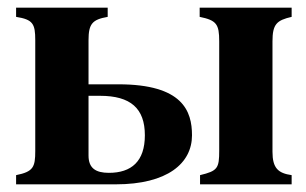

<svg xmlns="http://www.w3.org/2000/svg" viewBox="-20 -481 799 501"><path d="M211 -376C211 -419 221 -430 261 -437V-461H22V-437C66 -430 72 -419 72 -376V-87C72 -45 67 -33 22 -24V0H282C417 0 481 -55 481 -128C481 -191 457 -261 289 -261H211ZM211 -231H241C321 -231 358 -198 358 -128C358 -60 323 -30 264 -30C230 -30 211 -42 211 -75ZM691 -373C691 -418 702 -428 741 -437V-461H501V-437C545 -428 552 -418 552 -373V-88C552 -42 548 -35 502 -24V0H741V-24C706 -29 691 -42 691 -85Z"/></svg>

Font: XITS Math
Style: Bold
Weight: 700
Designer: MicroPress Inc., with final additions and corrections provided by Coen Hoffman, Elsevier (retired)
Version: Version 1.105